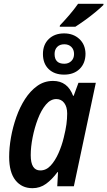

<svg xmlns="http://www.w3.org/2000/svg" viewBox="-20 -976 562 1006"><path d="M294 -843Q317 -867 342.5 -896.5Q368 -926 389 -956H522V-950Q506 -934 480 -912.5Q454 -891 425.5 -870.5Q397 -850 375 -836H293ZM316 -585Q265 -585 235 -614Q205 -643 205 -693Q205 -742 235.5 -771.5Q266 -801 316 -801Q364 -801 395.5 -772Q427 -743 428 -695Q428 -645 397.5 -615Q367 -585 316 -585ZM317 -642Q339 -642 353.5 -656Q368 -670 368 -693Q368 -716 354 -730Q340 -744 317 -744Q293 -744 279.5 -730Q266 -716 266 -693Q266 -642 317 -642ZM150 10Q94 10 61 -31.5Q28 -73 28 -154Q28 -202 37.5 -256Q47 -310 65.5 -362.5Q84 -415 111.5 -457.5Q139 -500 175.5 -526Q212 -552 258 -552Q334 -552 363 -474H366L391 -542H482L367 0H280L284 -74H281Q253 -36 221.5 -13Q190 10 150 10ZM191 -83Q222 -83 245.5 -108.5Q269 -134 286.5 -173.5Q304 -213 314 -255Q324 -295 328 -324.5Q332 -354 332 -381Q332 -416 316.5 -436.5Q301 -457 275 -457Q245 -457 220.5 -428Q196 -399 178.5 -353Q161 -307 151 -256.5Q141 -206 141 -163Q141 -83 191 -83Z"/></svg>

Font: Noto Sans Condensed SemiBold
Style: Italic
Weight: 600
Width: 3
Italic angle: -12°
Designer: Monotype Design Team
Foundry: Monotype Imaging Inc.
Version: Version 2.013; ttfautohint (v1.8.4.7-5d5b)